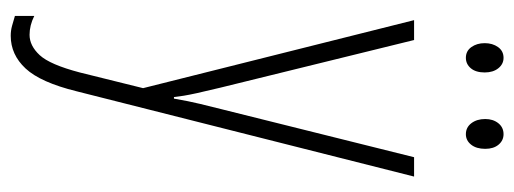

<svg xmlns="http://www.w3.org/2000/svg" viewBox="-328 -412 982 367"><g transform="rotate(90 163.5 -229.0)"><path d="M19 -529H57L148 -159Q155 -130 158.5 -114Q162 -98 163.5 -88.5Q165 -79 166 -70H169Q174 -99 179 -119.5Q184 -140 189 -160L281 -529H318L155 116Q138 185 111.5 213.5Q85 242 49 242Q39 242 30 239.5Q21 237 11 234V197Q29 206 47 206Q68 206 86 186.5Q104 167 119 110L149 -11ZM63 -664Q63 -679 70.5 -689.5Q78 -700 91 -700Q103 -700 111 -690Q119 -680 119 -664Q119 -647 111 -637.5Q103 -628 91 -628Q78 -628 70.5 -638.5Q63 -649 63 -664ZM208 -665Q208 -680 216 -690Q224 -700 237 -700Q249 -700 257 -690.5Q265 -681 265 -665Q265 -648 257 -638Q249 -628 237 -628Q224 -628 216 -638.5Q208 -649 208 -665Z"/></g></svg>

Font: Noto Sans Khmer UI ExtraCondensed ExtraLight
Style: Regular
Weight: 200
Width: 2
Designer: Danh Hong and the Monotype Design Team
Foundry: Monotype Imaging Inc.
Version: Version 2.002; ttfautohint (v1.8.4.7-5d5b)